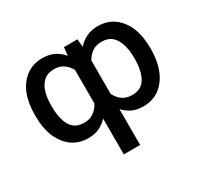

<svg xmlns="http://www.w3.org/2000/svg" viewBox="-155 -759 1229 1169"><g transform="rotate(-30 459.5 -175.0)"><path d="M343 -5Q309 10 266 10Q201 10 152 -25Q105 -60 78 -123Q53 -185 53 -266V-276Q53 -360 78 -422Q103 -482 151 -518Q200 -553 265 -553Q309 -553 346 -536Q383 -517 407 -487L413 -545H508L513 -489Q540 -520 574 -536Q610 -553 654 -553Q719 -553 768 -518Q816 -482 841 -422Q866 -360 866 -276V-266Q866 -187 840 -123Q816 -63 767 -25Q718 10 653 10Q609 10 576 -5Q540 -23 517 -49V203H402V-49Q379 -23 343 -5ZM180 -174Q190 -133 218 -108Q245 -84 291 -84Q332 -84 358 -104Q385 -122 402 -155V-391Q384 -423 359 -440Q333 -459 293 -459Q247 -459 220 -435Q192 -410 180 -369Q168 -329 168 -276V-266Q168 -215 180 -174ZM738 -369Q726 -411 699 -435Q672 -459 626 -459Q586 -459 560 -440Q535 -423 517 -391V-156Q535 -121 560 -104Q588 -84 628 -84Q674 -84 701 -108Q727 -131 739 -174Q751 -215 751 -266V-276Q751 -330 738 -369Z"/></g></svg>

Font: Sinter Medium
Style: Regular
Weight: 500
Foundry: Adobe & rsms
Version: Version 1.000